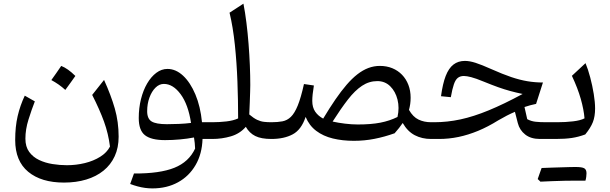

<svg xmlns="http://www.w3.org/2000/svg" viewBox="-20 -773 3394 1068"><path d="M591.8 42.3Q574.7 75.7 537.6 98.9Q500.5 122.2 452.1 134.1Q403.6 146 351.9 146Q312.7 146 272 139.5Q231.4 133.1 197.4 116.9Q163.4 100.7 142.4 72Q121.3 43.2 121.3 -1.7Q121.3 -53.1 138.4 -107.7Q155.4 -162.2 173.8 -209.1L117.8 -240.9Q91.8 -185.8 78.2 -127.2Q64.5 -68.7 64.5 6Q64.5 122.8 137.1 182.7Q209.6 242.6 335.9 242.6Q403.8 242.6 459.6 225.7Q515.5 208.9 555.8 176.2Q596.1 143.6 618 96Q639.9 48.5 639.9 -12.8Q639.9 -95 618.6 -169.4Q597.2 -243.8 558.8 -328.4L492.8 -245Q534.5 -163 558.7 -96.2Q582.8 -29.3 591.8 42.3ZM320.5 -406.3Q306.6 -386 293.3 -366.7Q279.9 -347.4 265.6 -327.6Q286.5 -316.4 306.3 -302.6Q326 -288.7 343.3 -272.8Q358 -292.6 371.8 -312Q385.7 -331.4 399.2 -350.5Q377.9 -371.6 358.4 -385.4Q338.9 -399.2 320.5 -406.3Z M891.4 -306.2Q942.5 -306.2 984.8 -248.9Q1027 -191.7 1042.6 -89.2Q1010.7 -85.2 975.1 -83.7Q939.5 -82.2 908.6 -82.2Q848.1 -82.2 823.4 -97.4Q798.6 -112.5 798.6 -154.5Q798.6 -195.4 811.2 -229.9Q823.7 -264.4 844.8 -285.3Q865.8 -306.2 891.4 -306.2ZM911.4 -389.6Q878.6 -389.6 849.6 -368Q820.6 -346.4 798.6 -308.8Q776.6 -271.2 764.2 -221.8Q751.8 -172.3 751.8 -116.1Q751.8 -48 786.5 -20.8Q821.3 6.4 897.9 6.4Q939.2 6.4 980.4 2.6Q1021.6 -1.1 1059.1 -8.3Q1061.6 8.5 1063.2 22.5Q1064.9 36.5 1065.3 53.5Q1030.8 127.7 949.8 160.3Q868.8 192.9 725.2 192.1L704.1 250.4Q725 258.3 745.6 263.8Q766.2 269.4 786.9 272.2Q807.7 275 827.6 275Q908.2 275 970.1 241Q1031.9 207.1 1067.9 145.1Q1103.9 83.2 1106.6 0H1161.1V-93.1H1103.6Q1095 -180.7 1066.9 -247.6Q1038.7 -314.5 998.3 -352.1Q957.8 -389.6 911.4 -389.6Z M1334.1 -752.6 1256.8 -702.4Q1276 -622.8 1286.4 -523.6Q1296.8 -424.4 1300.7 -318.9Q1304.6 -213.5 1304.6 -114.3Q1278.3 -102.1 1239.5 -97.6Q1200.7 -93.1 1161.1 -93.1Q1153.1 -93.1 1149 -85.4Q1145 -77.7 1145 -60.6V-32.5Q1145 -15.4 1149 -7.7Q1153.1 0 1161.1 0Q1214.2 0 1264.2 -14.6Q1314.3 -29.2 1347.3 -67.6Q1367.1 -32.7 1400 -16.4Q1432.9 0 1489.3 0H1489.8V-93.1H1489.3Q1467 -93.1 1448.2 -95.3Q1429.4 -97.5 1410 -106.6Q1390.7 -115.8 1366.5 -136.4Q1368.3 -170.5 1369.4 -203.5Q1370.5 -236.5 1371.4 -262.4Q1372.2 -288.2 1372.2 -300.2Q1372.2 -351 1369.8 -409.7Q1367.4 -468.4 1362.6 -529Q1357.9 -589.5 1350.7 -646.9Q1343.6 -704.3 1334.1 -752.6Z M2078.9 -321.9Q2121.5 -321.9 2150.7 -293.1Q2179.9 -264.2 2191.2 -218.8Q2202.5 -173.3 2191.1 -122.4Q2147.4 -100.7 2095.7 -90.7Q2044 -80.6 1970.5 -80.6Q1936.4 -80.6 1898.9 -85.2Q1861.4 -89.8 1830.2 -96.8Q1876.5 -169.4 1915.5 -219.6Q1954.5 -269.8 1993.8 -295.8Q2033.1 -321.9 2078.9 -321.9ZM2093 -406.4Q2060 -406.4 2029.1 -394.8Q1998.2 -383.1 1968.3 -359.9Q1938.5 -336.8 1908 -301.5Q1877.6 -266.2 1845.3 -219.2Q1813.1 -172.2 1777.7 -113.3Q1749.8 -127.9 1733.4 -151.7Q1717 -175.5 1717 -211.9Q1717 -227.8 1719.2 -248.9Q1721.4 -269.9 1726 -297.5L1670.8 -305.6Q1653.9 -229.2 1636.3 -186.1Q1618.7 -143 1598.1 -123.1Q1577.6 -103.2 1551.1 -98.1Q1524.7 -93.1 1489.7 -93.1Q1481.7 -93.1 1477.7 -85.4Q1473.6 -77.7 1473.6 -60.6V-32.5Q1473.6 -15.4 1477.7 -7.7Q1481.7 0 1489.7 0Q1560 0 1608.3 -25.8Q1656.6 -51.6 1680 -122.7Q1700 -74.5 1739 -45.1Q1778 -15.7 1831.5 -2.7Q1884.9 10.3 1948.1 10.3Q2007.5 10.3 2063.1 -0.7Q2118.7 -11.6 2175.1 -31.7Q2188.6 -47.3 2199.8 -61.2Q2210.9 -75.1 2220.1 -88.9Q2247.2 -41.7 2287.3 -20.8Q2327.4 0 2377.5 0H2378V-93.1H2377.5Q2338.9 -93.1 2308.1 -107.9Q2277.2 -122.6 2255 -161.7Q2259.4 -178 2261.8 -194.6Q2264.1 -211.2 2264.1 -229.5Q2264.1 -268.6 2251.6 -301Q2239.2 -333.4 2216.3 -357.1Q2193.5 -380.7 2162.2 -393.6Q2130.8 -406.4 2093 -406.4Z M2566.1 -434.2Q2528.6 -434.2 2502.3 -413.9Q2476 -393.7 2459.2 -350.6Q2442.5 -307.5 2433.1 -237.8L2487.7 -232.4Q2495.8 -278.5 2504.7 -304Q2513.5 -329.6 2526.7 -339.9Q2539.9 -350.3 2560.5 -350.3Q2575.8 -350.3 2600.9 -343.8Q2626.1 -337.4 2671.4 -318.7Q2716.1 -300.5 2750.6 -288.1Q2785.1 -275.8 2817.4 -267Q2849.7 -258.1 2887.1 -250.3Q2782.9 -194 2698.6 -159.3Q2614.3 -124.5 2541.1 -108.8Q2467.8 -93.1 2396 -93.1H2377.9Q2369.9 -93.1 2365.8 -85.4Q2361.8 -77.7 2361.8 -60.6V-32.5Q2361.8 -15.4 2365.8 -7.7Q2369.9 0 2377.9 0H2422.4Q2476.6 0 2530.6 -11.2Q2584.7 -22.5 2639.7 -45.3Q2694.7 -68.1 2751.1 -103.3Q2775 -117.4 2799.1 -129.8Q2823.2 -142.1 2844.3 -151L2860.3 -88.2Q2870.3 -49.3 2901.5 -24.7Q2932.7 0 2983.2 0H3058V-93.1H3018.5Q2982.7 -93.1 2958.1 -95.9Q2933.6 -98.8 2912.7 -110.2L2897.5 -177.7Q2929.8 -188.6 2962 -195.1L3000.1 -314.1Q2956.1 -314.1 2913.8 -321.2Q2871.5 -328.2 2823.5 -344.4Q2775.6 -360.7 2714.6 -387.9Q2658 -413.2 2624.9 -423.7Q2591.8 -434.2 2566.1 -434.2Z M3185.6 231.8Q3201.1 231.8 3211 231.8Q3220.9 231.9 3226.8 231.9Q3232.8 231.9 3236.5 231.9Q3239.6 221.6 3241 210.4Q3242.4 199.1 3242.4 190.8Q3242.4 170.6 3230.1 163.2Q3217.8 155.9 3182.2 155.9Q3146.8 166.5 3111.4 177.8Q3076 189 3040.9 200.3Q3005.9 211.5 2971 223Q2975 226.6 2978.8 230.3Q2982.5 234 2986.2 237.5Q3017.7 236 3052.1 234.6Q3086.5 233.2 3120.6 232.5Q3154.7 231.8 3185.6 231.8ZM2986.2 237.5Q3019.1 224.2 3051.8 210.9Q3084.5 197.7 3117.1 183.7Q3149.7 169.8 3182.2 155.9Q3172.1 155.9 3151.6 156.3Q3131.1 156.7 3104.5 157.7Q3077.9 158.6 3048.7 159.4Q3019.6 160.2 2992.7 161.5Q2987.1 176.6 2981.9 191.7Q2976.6 206.9 2971 223Q2975 226.6 2978.8 230.3Q2982.5 234 2986.2 237.5ZM3058.1 0H3070.8Q3122.5 0 3160.1 -5.5Q3197.8 -11.1 3235.5 -25.2Q3265.5 -62 3277.8 -93.5Q3290.2 -124.9 3290.2 -169.9Q3290.2 -203.9 3282.8 -249.9Q3275.4 -296 3263.2 -342Q3251.1 -388.1 3236.9 -421.7L3161.2 -351.3Q3193.8 -282 3210.6 -222.7Q3227.4 -163.4 3231.4 -114.7Q3209.1 -102.9 3167.5 -98Q3125.8 -93.1 3079.3 -93.1H3058.1Q3050 -93.1 3046 -85.4Q3042 -77.7 3042 -60.6V-32.5Q3042 -15.4 3046 -7.7Q3050 0 3058.1 0Z"/></svg>

Font: Pinar FD VF
Style: Regular
Weight: 300
Designer: Amin Abedi
Version: Version 2.000